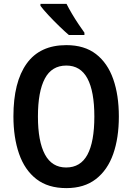

<svg xmlns="http://www.w3.org/2000/svg" viewBox="-20 -957 680 987"><path d="M591 -358Q591 -248 562 -165.5Q533 -83 473 -36.5Q413 10 321 10Q227 10 167 -36.5Q107 -83 78 -166.5Q49 -250 49 -359Q49 -535 117 -630Q185 -725 321 -725Q414 -725 473.5 -679Q533 -633 562 -550.5Q591 -468 591 -358ZM175 -358Q175 -230 211 -163Q247 -96 320 -96Q394 -96 429.5 -162Q465 -228 465 -358Q465 -487 429.5 -553.5Q394 -620 321 -620Q246 -620 210.5 -553Q175 -486 175 -358ZM322 -937Q333 -915 349.5 -887Q366 -859 383.5 -833Q401 -807 414 -789V-777H334Q314 -794 285 -822Q256 -850 229 -879Q202 -908 188 -927V-937Z"/></svg>

Font: Noto Sans Hebrew Condensed SemiBold
Style: Regular
Weight: 600
Width: 3
Designer: Monotype Design Team
Foundry: Monotype Imaging Inc.
Version: Version 2.004; ttfautohint (v1.8.4.7-5d5b)